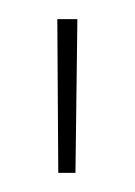

<svg xmlns="http://www.w3.org/2000/svg" viewBox="-20 -721 141 201"><path d="M40 -701H61L59 -540H41Z"/></svg>

Font: Bebas Neue Light
Style: Regular
Weight: 300
Designer: Ryoichi Tsunekawa
Foundry: Ryoichi Tsunekawa
Version: Version 1.003;PS 001.003;hotconv 1.0.70;makeotf.lib2.5.58329